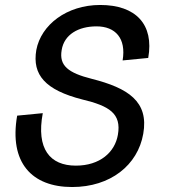

<svg xmlns="http://www.w3.org/2000/svg" viewBox="-20 -736 686 772"><path d="M270 16C424 16 534 -72 556 -198C579 -328 495 -382 349 -419C254 -443 217 -472 228 -535C238 -597 295 -630 368 -630C444 -630 488 -582 473 -493L576 -503C600 -638 526 -716 383 -716C248 -716 145 -636 126 -535C109 -435 162 -374 311 -336C419 -310 469 -280 454 -194C442 -124 382 -70 285 -70C181 -70 125 -137 152 -281L49 -271C16 -82 108 16 270 16Z"/></svg>

Font: Uncut Sans Medium
Style: Italic
Weight: 500
Italic angle: -10°
Designer: Kasper Nordkvist
Foundry: Uncut Type
Version: Version 1.111;FEAKit 1.0